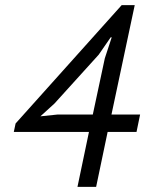

<svg xmlns="http://www.w3.org/2000/svg" viewBox="-20 -731 568 751"><path d="M514 -215H401L356 0H283L328 -215H34L41 -248L456 -711H507L416 -283H528ZM390 -503 417 -585H413L366 -517L193 -326L138 -276L205 -283H343Z"/></svg>

Font: PT Sans
Style: Italic
Weight: 400
Italic angle: -12°
Designer: A.Korolkova, O.Umpeleva, V.Yefimov
Foundry: ParaType Ltd
Version: Version 2.003W OFL